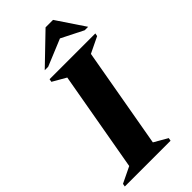

<svg xmlns="http://www.w3.org/2000/svg" viewBox="-298 -922 982 982"><g transform="rotate(-45 193.5 -431.0)"><path d="M-30 0 -27 -16 60 -58 156 -602 83 -644 86 -660H417L414 -644L327 -602L231 -58L304 -16L301 0ZM101 -710 259 -862H313L415 -710H390L271 -770L126 -710Z"/></g></svg>

Font: Spectral SC ExtraBold
Style: Italic
Weight: 800
Italic angle: -10°
Designer: Jean-Baptiste Levee
Foundry: Production Type
Version: Version 2.001